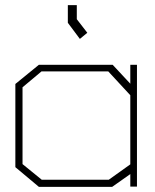

<svg xmlns="http://www.w3.org/2000/svg" viewBox="-20 -730 605 750"><path d="M489 -1V-50L418 0H132L40 -77V-402L132 -477H420L489 -403V-477H515V-1ZM489 -358 403 -451H142L68 -389V-89L143 -28H405L489 -88ZM245 -641V-710H280V-655L321 -602L292 -578Z"/></svg>

Font: Turret Road ExtraLight
Style: Regular
Weight: 275
Designer: Noponies
Foundry: Noponies
Version: Version 1.001; ttfautohint (v1.8)